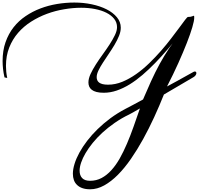

<svg xmlns="http://www.w3.org/2000/svg" viewBox="-313 -754 1532 1478"><path d="M380.4 637.7Q428.7 637.7 469 616.2Q509.3 594.7 543.9 556.6Q578.6 518.6 608.4 466.3Q637.7 414.1 664.3 352.1Q690.9 290 715.3 220.7L764.2 80.6L710 111.8Q687.5 124.5 679.2 128.4Q624.5 154.3 569.3 192.4Q518.1 228 475.8 266.8Q433.6 305.7 400.9 345.9Q368.2 386.2 345.7 424.6Q323.2 462.9 311.5 497.6Q299.8 532.2 299.8 560.1Q299.8 595.7 319.3 616.7Q338.9 637.7 380.4 637.7ZM1176.8 -200.7Q1182.6 -203.6 1187.5 -203.6Q1192.9 -203.6 1195.8 -200Q1198.7 -196.3 1198.7 -190.9Q1198.7 -184.1 1193.4 -175.5Q1188 -167 1176.8 -160.2L948.7 -26.4Q914.1 60.5 873.8 148.2Q833.5 235.8 788.8 316.9Q744.1 397.9 695.3 468.5Q646.5 539.1 595 591.1Q543.5 643.1 489.5 673.1Q435.5 703.1 380.9 703.1Q346.2 703.1 321.3 694.3Q297.9 686.5 280.3 669.9Q263.7 654.3 255.9 632.3Q248 610.4 248 583.5Q248 548.3 261 506.8Q273.9 465.3 298.3 420.7Q322.8 376 358.2 329.8Q393.6 283.7 438.5 240Q483.4 196.3 537.1 156.2Q590.8 116.7 651.9 84.5L717.8 49.8L788.1 11.7L849.6 -128.4Q881.3 -197.8 916 -261.7Q948.2 -320.8 990.2 -383.8Q1002.9 -402.8 1016.1 -420.4L978 -375Q929.7 -318.8 881.1 -268.8Q832.5 -218.8 783.4 -176.8Q734.4 -134.8 685.1 -104.5Q635.7 -74.2 585.9 -57.1Q536.1 -40 485.8 -40Q452.6 -40 430.2 -45.9Q407.7 -51.8 393.8 -62.5Q379.9 -73.2 373.8 -87.6Q367.7 -102.1 367.7 -119.1Q367.7 -148.9 384 -184.3Q400.4 -219.7 424.8 -257.8Q449.2 -295.9 477.8 -335.2Q506.3 -374.5 530.8 -412.1Q555.2 -449.7 571.5 -483.6Q587.9 -517.6 587.9 -544.9Q587.9 -581.1 565.9 -608.9Q543.9 -636.7 506.1 -655.8Q468.3 -674.8 418 -684.6Q367.7 -694.3 311.5 -694.3Q248 -694.3 180.7 -682.6Q112.8 -671.4 48.6 -647.7Q-15.6 -624 -73 -587.6Q-130.4 -551.3 -173.6 -501.5Q-216.8 -451.7 -241.9 -388.2Q-267.1 -324.7 -267.1 -246.6Q-267.1 -224.6 -264.9 -201.7Q-262.7 -178.7 -257.3 -153.8L-278.3 -158.2Q-286.1 -192.4 -289.6 -223.6Q-293 -254.9 -293 -284.2Q-293 -364.7 -270.3 -429.4Q-247.6 -494.1 -208.3 -544.2Q-168.9 -594.2 -115.7 -629.9Q-62.5 -666 -1.2 -689.2Q60.1 -712.4 126.7 -723.4Q193.4 -734.4 259.3 -734.4Q329.6 -734.4 394 -720.7Q458.5 -707 508.1 -681.9Q557.6 -656.7 587.2 -620.8Q616.7 -585 616.7 -541Q616.7 -510.7 603 -477.3Q589.4 -443.8 568.6 -408.9Q547.9 -374 523.9 -338.9L479.5 -272Q458.5 -239.7 444.8 -211.2Q431.2 -182.6 431.2 -160.2Q431.2 -147 435.8 -136.2Q440.4 -125.5 450.7 -117.9Q460.9 -110.4 477.8 -106.2Q494.6 -102.1 519 -102.1Q574.2 -102.1 628.9 -124.5Q683.1 -147 735.1 -183.6Q787.1 -220.2 835.4 -267.1Q883.8 -314 926.5 -362.8Q969.2 -411.6 1004.9 -458.5L1067.9 -542L1111.8 -601.1Q1128.9 -623.5 1133.8 -623.5Q1155.3 -623.5 1165.5 -628.2Q1175.8 -632.8 1178.7 -632.8Q1181.2 -632.8 1181.6 -629.4Q1182.1 -626 1182.1 -616.7Q1182.1 -594.7 1167.5 -544.4Q1152.8 -494.1 1125.5 -424.1Q1098.1 -354 1059.6 -268.1Q1021 -182.1 972.7 -88.4L1052.7 -131.8L1117.7 -168Z"/></svg>

Font: Meddon
Style: Regular
Weight: 400
Designer: Vernon Adams
Foundry: Vernon Adams
Version: Version 1.000